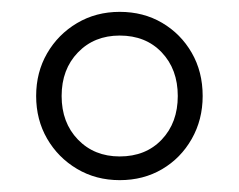

<svg xmlns="http://www.w3.org/2000/svg" viewBox="-20 -733 404 324"><path d="M182 -429Q142 -429 110 -448Q78 -467 59.5 -499Q41 -531 41 -571Q41 -611 59.5 -643Q78 -675 110 -694Q142 -713 182 -713Q222 -713 253.5 -694.5Q285 -676 303.5 -644Q322 -612 322 -571Q322 -531 303.5 -498.5Q285 -466 253.5 -447.5Q222 -429 182 -429ZM182 -469Q226 -469 253 -497.5Q280 -526 280 -571Q280 -616 253 -644.5Q226 -673 182 -673Q139 -673 111.5 -644.5Q84 -616 84 -571Q84 -526 111.5 -497.5Q139 -469 182 -469Z"/></svg>

Font: Nunito ExtraLight
Style: Regular
Weight: 200
Designer: Vernon Adams
Foundry: Vernon Adams
Version: Version 3.602;April 4, 2023;FontCreator 14.0.0.2856 64-bit